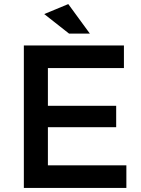

<svg xmlns="http://www.w3.org/2000/svg" viewBox="-20 -922 694 942"><path d="M421 -757H319L197 -853L315 -902ZM588 -699V-588H215V-403H550V-298H215V-111H600V0H97V-699Z"/></svg>

Font: Myanmar Khyay
Style: Regular
Weight: 400
Designer: Danh Hong
Foundry: Google Inc.
Version: Version 1.10 March 4, 2015